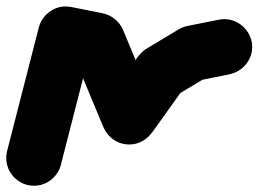

<svg xmlns="http://www.w3.org/2000/svg" viewBox="-57 -508 815 605"><path d="M-37.3 -10Q-37.3 13.7 -25.5 33.7Q-13.7 53.7 6.3 65.5Q26.3 77.3 50 77.3Q73.7 77.3 93.7 65.5Q113.7 53.7 125.7 33.7Q137.7 13.7 137.7 -10Q137.7 -33.7 125.7 -53.7Q113.7 -73.7 93.7 -85.7Q73.7 -97.7 50 -97.7Q26.3 -97.7 6.3 -85.7Q-13.7 -73.7 -25.5 -53.7Q-37.3 -33.7 -37.3 -10Z M-34.7 -31.7 134.7 11.7 234.7 -378.3 65.3 -421.7Z M62.7 -400Q62.7 -376.3 74.5 -356.3Q86.3 -336.3 106.3 -324.5Q126.3 -312.7 150 -312.7Q173.7 -312.7 193.7 -324.5Q213.7 -336.3 225.7 -356.3Q237.7 -376.3 237.7 -400Q237.7 -423.7 225.7 -443.7Q213.7 -463.7 193.7 -475.7Q173.7 -487.7 150 -487.7Q126.3 -487.7 106.3 -475.7Q86.3 -463.7 74.5 -443.7Q62.7 -423.7 62.7 -400Z M167.3 -486 132.7 -314 232.7 -294 267.3 -466Z M162.7 -380Q162.7 -356.3 174.5 -336.3Q186.3 -316.3 206.3 -304.5Q226.3 -292.7 250 -292.7Q273.7 -292.7 293.7 -304.5Q313.7 -316.3 325.7 -336.3Q337.7 -356.3 337.7 -380Q337.7 -403.7 325.7 -423.7Q313.7 -443.7 293.7 -455.7Q273.7 -467.7 250 -467.7Q226.3 -467.7 206.3 -455.7Q186.3 -443.7 174.5 -423.7Q162.7 -403.7 162.7 -380Z M330.7 -413.7 169.3 -346.3 269.3 -106.3 430.7 -173.7Z M262.7 -140Q262.7 -116.3 274.5 -96.3Q286.3 -76.3 306.3 -64.5Q326.3 -52.7 350 -52.7Q373.7 -52.7 393.7 -64.5Q413.7 -76.3 425.7 -96.3Q437.7 -116.3 437.7 -140Q437.7 -163.7 425.7 -183.7Q413.7 -203.7 393.7 -215.7Q373.7 -227.7 350 -227.7Q326.3 -227.7 306.3 -215.7Q286.3 -203.7 274.5 -183.7Q262.7 -163.7 262.7 -140Z M278.7 -191 421.3 -89 521.3 -229 378.7 -331Z M362.7 -280Q362.7 -256.3 374.5 -236.3Q386.3 -216.3 406.3 -204.5Q426.3 -192.7 450 -192.7Q473.7 -192.7 493.7 -204.5Q513.7 -216.3 525.7 -236.3Q537.7 -256.3 537.7 -280Q537.7 -303.7 525.7 -323.7Q513.7 -343.7 493.7 -355.7Q473.7 -367.7 450 -367.7Q426.3 -367.7 406.3 -355.7Q386.3 -343.7 374.5 -323.7Q362.7 -303.7 362.7 -280Z M405.3 -355 494.7 -205 594.7 -265 505.3 -415Z M462.7 -340Q462.7 -316.3 474.5 -296.3Q486.3 -276.3 506.3 -264.5Q526.3 -252.7 550 -252.7Q573.7 -252.7 593.7 -264.5Q613.7 -276.3 625.7 -296.3Q637.7 -316.3 637.7 -340Q637.7 -363.7 625.7 -383.7Q613.7 -403.7 593.7 -415.7Q573.7 -427.7 550 -427.7Q526.3 -427.7 506.3 -415.7Q486.3 -403.7 474.5 -383.7Q462.7 -363.7 462.7 -340Z M532.7 -426 567.3 -254 667.3 -274 632.7 -446Z M562.7 -360Q562.7 -336.3 574.5 -316.3Q586.3 -296.3 606.3 -284.5Q626.3 -272.7 650 -272.7Q673.7 -272.7 693.7 -284.5Q713.7 -296.3 725.7 -316.3Q737.7 -336.3 737.7 -360Q737.7 -383.7 725.7 -403.7Q713.7 -423.7 693.7 -435.7Q673.7 -447.7 650 -447.7Q626.3 -447.7 606.3 -435.7Q586.3 -423.7 574.5 -403.7Q562.7 -383.7 562.7 -360Z"/></svg>

Font: Linefont Thin
Style: Regular
Weight: 100
Monospace: yes
Version: Version 3.002;gftools[0.9.33]